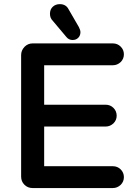

<svg xmlns="http://www.w3.org/2000/svg" viewBox="-20 -905 663 936"><path d="M372.1 -748Q372.1 -731.4 361.3 -720.7Q350.6 -710 334 -710Q315.4 -710 303.7 -724.6L236.3 -804.7Q223.6 -817.4 223.6 -837.9Q223.6 -859.4 237.3 -872.1Q251 -884.8 271.5 -884.8Q301.8 -884.8 314.5 -859.4L364.3 -773.4Q372.1 -758.8 372.1 -748ZM83 -43.9V-636.7Q83 -659.2 99.6 -676.8Q116.2 -693.4 138.7 -693.4H530.3Q552.7 -693.4 568.4 -677.7Q584 -662.1 584 -640.1Q584 -618.2 568.4 -602.5Q551.8 -586.9 530.3 -586.9H196.3Q195.3 -586.9 195.3 -586.9Q195.3 -586.9 195.3 -585.9V-394.5H495.1Q517.6 -394.5 533.2 -378.9Q548.8 -363.3 548.8 -340.8Q548.8 -319.3 533.2 -303.7Q516.6 -288.1 495.1 -288.1H195.3V-95.7V-94.7Q196.3 -94.7 196.3 -94.7H530.3Q552.7 -94.7 568.4 -79.1Q584 -63.5 584 -41.5Q584 -19.5 568.4 -3.9Q551.8 11.7 530.3 11.7H138.7Q115.2 11.7 99.1 -4.4Q83 -20.5 83 -43.9ZM195.3 -93.8ZM194.3 -586.9Z"/></svg>

Font: FakePearl
Style: SemiBold
Weight: 400
Version: Version 1.2